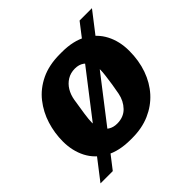

<svg xmlns="http://www.w3.org/2000/svg" viewBox="-161 -717 922 922"><g transform="rotate(-45 300.0 -256.0)"><path d="M269 10Q191 10 138.2 -19.2Q85.5 -48.5 59.2 -99.2Q33 -150 33 -214Q33 -271 50 -325.5Q67 -380 101.8 -424.2Q136.5 -468.5 191 -494.8Q245.5 -521 320 -521H333.5Q410.5 -521 462.2 -491.8Q514 -462.5 540.2 -412Q566.5 -361.5 566.5 -296.5Q566.5 -230.5 546.8 -174.5Q527 -118.5 489.8 -77.2Q452.5 -36 399.8 -13Q347 10 281 10ZM278 -90Q322.5 -90 349.5 -118Q376.5 -146 384.5 -186.5Q389.5 -211.5 393.8 -239.5Q398 -267.5 401 -291.5Q404 -315.5 404 -328.5Q404 -353 394.5 -374Q385 -395 366.8 -408Q348.5 -421 321.5 -421Q292 -421 269.2 -407Q246.5 -393 232.5 -369.8Q218.5 -346.5 213.5 -317.5Q206 -272 200.8 -235.8Q195.5 -199.5 195.5 -180Q195.5 -154.5 205.5 -134Q215.5 -113.5 234 -101.8Q252.5 -90 278 -90ZM18.5 56 500.5 -568H584.5L102 56Z"/></g></svg>

Font: Chivo Mono Medium
Style: Italic
Weight: 500
Italic angle: -8.05°
Monospace: yes
Designer: Hector Gatti
Foundry: Omnibus-Type
Version: Version 1.008